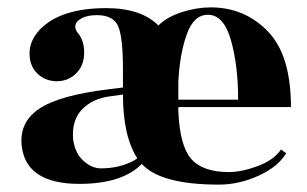

<svg xmlns="http://www.w3.org/2000/svg" viewBox="-20 -490 832 520"><path d="M463 -220H625Q625 -312 605.5 -381Q586 -450 543 -450Q505 -450 486 -397.5Q467 -345 463 -270ZM253 -34Q305 -34 344 -56Q345 -57 348 -58.5Q351 -60 352 -61Q313 -121 313 -234L277 -229Q231 -223 202.5 -194Q174 -165 178 -113Q183 -75 206 -54.5Q229 -34 253 -34ZM573 10Q415 10 364 -46Q311 8 195 8Q52 8 39 -93Q31 -158 85.5 -195Q140 -232 273 -248L313 -253V-302Q313 -389 300 -419Q287 -449 242 -449Q218 -449 202 -441Q174 -426 189 -403Q208 -382 208 -347.5Q208 -313 186.5 -291.5Q165 -270 134 -270Q103 -270 81.5 -290.5Q60 -311 60 -345.5Q60 -380 88 -410Q144 -468 268 -468Q362 -468 409 -421Q432 -444 472 -457Q512 -470 551 -470Q642 -470 705 -405.5Q768 -341 768 -200H463V-188Q467 -95 498 -59.5Q529 -24 600 -24Q634 -24 677.5 -40Q721 -56 741 -85L755 -75Q733 -38 680 -14Q627 10 573 10Z"/></svg>

Font: Rozha One
Style: Regular
Weight: 400
Designer: Tim Donaldson, Indian Type Foundry
Foundry: Indian Type Foundry
Version: Version 1.301;PS 1.0;hotconv 1.0.78;makeotf.lib2.5.61930; tt